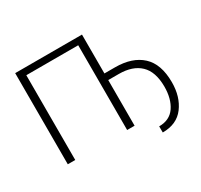

<svg xmlns="http://www.w3.org/2000/svg" viewBox="-170 -937 1361 1297"><g transform="rotate(-30 510.0 -288.0)"><path d="M608.4 -407.7H690.9Q824.7 -407.7 899.2 -339.1Q973.6 -270.5 973.6 -128.9Q973.6 -15.6 917.2 59.6Q860.8 134.8 750.5 134.8L750 86.9Q833 86.9 874 26.6Q915 -33.7 915 -128.9Q914.6 -244.6 856.4 -300.3Q798.3 -356 690.9 -356H608.4V0H550.3V-661.1H145.5V0H87.4V-710.9H608.4Z"/></g></svg>

Font: Franko
Style: Light
Weight: 300
Designer: Google
Version: Version 1.200310; 2013